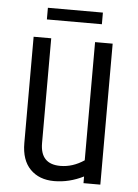

<svg xmlns="http://www.w3.org/2000/svg" viewBox="-51 -730 554 772"><g transform="rotate(5 226.0 -344.0)"><path d="M111 -690H333V-643H111ZM216 -61Q266 -61 312 -92V-569H383V0H315V-27Q257 2 196.5 2Q136 2 100 -34.5Q64 -71 64 -140V-569H135V-146Q135 -61 216 -61Z"/></g></svg>

Font: Khand
Style: Regular
Weight: 400
Designer: Devanagari: Sanchit Sawaria, Jyotish Sonowal; Latin: Satya Rajpurohit
Foundry: Indian Type Foundry
Version: Version 1.100;PS 1.0;hotconv 1.0.78;makeotf.lib2.5.61930; tt